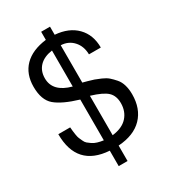

<svg xmlns="http://www.w3.org/2000/svg" viewBox="-214 -876 984 1109"><g transform="rotate(-30 278.0 -322.0)"><path d="M518 -195Q518 -99 462.5 -41.5Q407 16 302 23V126H243V23Q33 9 33 -208H112Q114 -188 114.5 -181.5Q115 -175 118 -156.5Q121 -138 124.5 -130.5Q128 -123 134.5 -108Q141 -93 150 -85.5Q159 -78 172 -69Q185 -60 203 -54.5Q221 -49 243 -46V-318Q139 -349 92.5 -388.5Q46 -428 46 -516Q46 -601 96.5 -652.5Q147 -704 243 -716V-770H302V-716Q393 -709 444.5 -656.5Q496 -604 496 -519H417Q416 -574 384 -609Q352 -644 302 -646V-397Q306 -396 332 -389Q358 -382 372 -377Q386 -372 411.5 -361Q437 -350 452.5 -336.5Q468 -323 485 -303.5Q502 -284 510 -256Q518 -228 518 -195ZM243 -405V-645Q187 -637 157 -606Q127 -575 127 -526Q127 -436 243 -405ZM302 -46Q369 -54 402.5 -91Q436 -128 436 -183Q436 -232 407.5 -259Q379 -286 302 -309Z"/></g></svg>

Font: ColatingCofangSans
Style: Regular
Weight: 400
Foundry: GNU
Version: Version 412.227;June 27, 2022;FontCreator 11.0.0.2412 32-bit